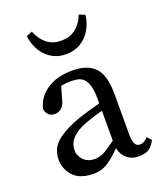

<svg xmlns="http://www.w3.org/2000/svg" viewBox="-139 -825 787 930"><g transform="rotate(-20 255.0 -360.0)"><path d="M441.9 -42Q464.8 -42 483.9 -64.9L503.9 -43Q486.8 -10.7 466.8 0Q447.3 10.7 414.1 9.8Q380.9 9.8 356.9 -10.7Q333 -31.2 326.2 -64.9Q281.2 -20 251.5 -2.9Q221.7 14.2 187.5 14.6Q88.4 16.1 56.6 -56.6Q45.9 -80.1 45.9 -106Q45.9 -157.2 78.1 -190.4Q128.9 -242.2 264.6 -280.3Q293.9 -288.6 324.2 -296.9V-324.2Q324.2 -423.3 273.4 -439.5Q255.9 -444.8 230 -444.8Q204.1 -444.8 180.2 -439.9L160.2 -370.1Q146 -322.3 106 -321.8Q85 -321.8 73.2 -333.5Q61.5 -345.2 59.1 -365.2Q73.2 -422.9 125 -457Q176.8 -491.2 254.9 -491.2Q333 -491.2 371.1 -451.2Q409.2 -411.1 409.2 -314.9V-101.1Q409.2 -42 441.9 -42ZM324.2 -258.8Q221.2 -231.4 182.6 -205.1Q144.5 -178.7 137.2 -147Q130.4 -116.2 138.2 -99.6Q146 -83 153.8 -74.2Q176.8 -50.8 212.9 -50.8Q249 -50.8 288.1 -79.6Q303.2 -90.3 324.2 -105ZM195.3 -587.9Q144.5 -611.8 120.6 -667.5Q108.9 -693.8 106 -723.1L136.2 -734.9Q150.4 -696.8 180.2 -670.9Q210 -645 256.8 -645Q303.7 -645 334 -670.9Q363.8 -696.8 377.9 -734.9L408.2 -723.1Q405.3 -694.3 393.6 -667.5Q368.7 -611.3 317.9 -587.9Q291 -575.2 256.3 -575.2Q221.7 -575.2 195.3 -587.9Z"/></g></svg>

Font: SourceSerifPro-Regular
Style: Regular
Weight: 400
Designer: Frank Grießhammer
Foundry: Adobe Systems Incorporated
Version: Version 1.014;PS Version 1.0;hotconv 1.0.73;makeotf.lib2.5.5